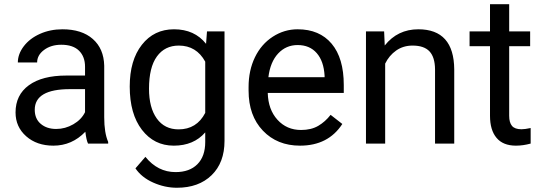

<svg xmlns="http://www.w3.org/2000/svg" viewBox="-20 -676 2553 904"><path d="M394.5 0Q386.7 -15.6 381.8 -55.7Q318.8 9.8 231.4 9.8Q153.3 9.8 103.3 -34.4Q53.2 -78.6 53.2 -146.5Q53.2 -229 116 -274.7Q178.7 -320.3 292.5 -320.3H380.4V-361.8Q380.4 -409.2 352.1 -437.3Q323.7 -465.3 268.6 -465.3Q220.2 -465.3 187.5 -440.9Q154.8 -416.5 154.8 -381.8H64Q64 -421.4 92 -458.3Q120.1 -495.1 168.2 -516.6Q216.3 -538.1 273.9 -538.1Q365.2 -538.1 417 -492.4Q468.8 -446.8 470.7 -366.7V-123.5Q470.7 -50.8 489.3 -7.8V0ZM244.6 -68.8Q287.1 -68.8 325.2 -90.8Q363.3 -112.8 380.4 -147.9V-256.3H309.6Q143.6 -256.3 143.6 -159.2Q143.6 -116.7 171.9 -92.8Q200.2 -68.8 244.6 -68.8Z M590.8 -268.6Q590.8 -392.1 647.9 -465.1Q705.1 -538.1 799.3 -538.1Q896 -538.1 950.2 -469.7L954.6 -528.3H1037.1V-12.7Q1037.1 89.8 976.3 148.9Q915.5 208 813 208Q755.9 208 701.2 183.6Q646.5 159.2 617.7 116.7L664.6 62.5Q722.7 134.3 806.6 134.3Q872.6 134.3 909.4 97.2Q946.3 60.1 946.3 -7.3V-52.7Q892.1 9.8 798.3 9.8Q705.6 9.8 648.2 -64.9Q590.8 -139.6 590.8 -268.6ZM681.6 -258.3Q681.6 -168.9 718.3 -117.9Q754.9 -66.9 820.8 -66.9Q906.2 -66.9 946.3 -144.5V-385.7Q904.8 -461.4 821.8 -461.4Q755.9 -461.4 718.8 -410.2Q681.6 -358.9 681.6 -258.3Z M1392.6 9.8Q1285.2 9.8 1217.8 -60.8Q1150.4 -131.3 1150.4 -249.5V-266.1Q1150.4 -344.7 1180.4 -406.5Q1210.4 -468.3 1264.4 -503.2Q1318.4 -538.1 1381.3 -538.1Q1484.4 -538.1 1541.5 -470.2Q1598.6 -402.3 1598.6 -275.9V-238.3H1240.7Q1242.7 -160.2 1286.4 -112.1Q1330.1 -64 1397.5 -64Q1445.3 -64 1478.5 -83.5Q1511.7 -103 1536.6 -135.3L1591.8 -92.3Q1525.4 9.8 1392.6 9.8ZM1381.3 -463.9Q1326.7 -463.9 1289.6 -424.1Q1252.4 -384.3 1243.7 -312.5H1508.3V-319.3Q1504.4 -388.2 1471.2 -426Q1438 -463.9 1381.3 -463.9Z M1788.6 -528.3 1791.5 -461.9Q1852.1 -538.1 1949.7 -538.1Q2117.2 -538.1 2118.7 -349.1V0H2028.3V-349.6Q2027.8 -406.7 2002.2 -434.1Q1976.6 -461.4 1922.4 -461.4Q1878.4 -461.4 1845.2 -438Q1812 -414.6 1793.5 -376.5V0H1703.1V-528.3Z M2377.4 -656.2V-528.3H2476.1V-458.5H2377.4V-130.9Q2377.4 -99.1 2390.6 -83.3Q2403.8 -67.4 2435.5 -67.4Q2451.2 -67.4 2478.5 -73.2V0Q2442.9 9.8 2409.2 9.8Q2348.6 9.8 2317.9 -26.9Q2287.1 -63.5 2287.1 -130.9V-458.5H2190.9V-528.3H2287.1V-656.2Z"/></svg>

Font: Vazir
Style: Regular
Weight: 400
Designer: Saber Rastikerdar
Foundry: Saber Rastikerdar
Version: Version 30.0.0